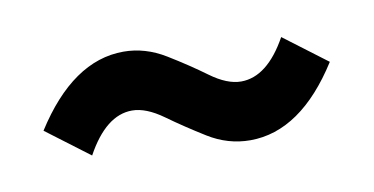

<svg xmlns="http://www.w3.org/2000/svg" viewBox="-35 -544 660 339"><g transform="rotate(-10 294.5 -374.5)"><path d="M392 -278Q352 -278 316.5 -300Q281 -322 250.5 -344Q220 -366 195 -366Q148 -366 112 -300L35 -358Q107 -471 198 -471Q237 -471 273 -449Q309 -427 339 -405Q369 -383 394 -383Q441 -383 477 -448L554 -390Q483 -278 392 -278Z"/></g></svg>

Font: Noto Sans Korean Bold
Style: Bold
Weight: 700
Designer: Ryoko NISHIZUKA  (kana & ideographs); Paul D. Hunt (Latin, Greek & Cyrillic); Wenlong ZHANG  (bopomofo); Sandoll Communi
Foundry: Adobe Systems Incorporated
Version: Version 1.000;PS 1;hotconv 1.0.78;makeotf.lib2.5.61930